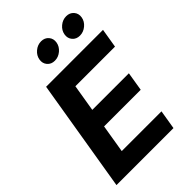

<svg xmlns="http://www.w3.org/2000/svg" viewBox="-270 -1058 1171 1171"><g transform="rotate(-45 315.5 -472.5)"><path d="M19.5 0 140.1 -727.5H630.9L610.4 -603.5H268.6L239.7 -428.7H555.2L535.2 -306.6H219.2L189 -124H531.7L511.2 0ZM506.8 -801.8Q476.1 -801.8 458.3 -822.8Q440.4 -843.8 445.3 -873.5Q450.2 -903.3 475.1 -924.3Q500 -945.3 530.8 -945.3Q561.5 -945.3 579.6 -924.3Q597.7 -903.3 592.8 -873.5Q587.9 -843.8 562.7 -822.8Q537.6 -801.8 506.8 -801.8ZM290.5 -801.8Q259.8 -801.8 241.9 -822.8Q224.1 -843.8 229 -873.5Q233.9 -903.3 258.8 -924.3Q283.7 -945.3 314.5 -945.3Q345.2 -945.3 363 -924.3Q380.9 -903.3 376 -873.5Q371.1 -843.8 346.2 -822.8Q321.3 -801.8 290.5 -801.8Z"/></g></svg>

Font: Inter 16pt
Style: Bold Italic
Weight: 700
Italic angle: -9.3988°
Version: Version 4.001;git-66647c0bb